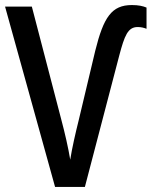

<svg xmlns="http://www.w3.org/2000/svg" viewBox="-20 -740 603 760"><path d="M198 0H316L452 -520C473 -599 486 -633 525 -633C539 -633 550 -630 560 -626V-710C546 -716 528 -720 502 -720C422 -720 390 -672 357 -539L292 -266C279 -214 265 -153 258 -108C250 -156 237 -213 222 -269L106 -714H0Z"/></svg>

Font: Noto Sans Mono SemiCondensed Medium
Style: Regular
Weight: 500
Width: 4
Designer: Monotype Design Team
Foundry: Monotype Imaging Inc.
Version: Version 2.014